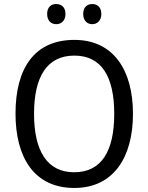

<svg xmlns="http://www.w3.org/2000/svg" viewBox="-20 -923 736 953"><path d="M214 -854C214 -820 234 -803 259 -803C284 -803 305 -820 305 -854C305 -888 284 -903 259 -903C234 -903 214 -888 214 -854ZM393 -854C393 -820 413 -803 438 -803C462 -803 483 -820 483 -854C483 -888 462 -903 438 -903C413 -903 393 -888 393 -854ZM640 -358C640 -574 544 -725 349 -725C153 -725 57 -587 57 -359C57 -145 147 10 349 10C544 10 640 -143 640 -358ZM149 -358C149 -542 213 -647 349 -647C484 -647 547 -543 547 -358C547 -173 484 -68 348 -68C214 -68 149 -174 149 -358Z"/></svg>

Font: Noto Sans Arabic UI SmCn
Style: Regular
Weight: 400
Width: 4
Designer: Monotype Design Team, Nadine Chahine and Nizar Qandah
Foundry: Monotype Imaging Inc.
Version: Version 2.010